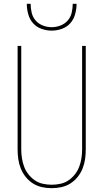

<svg xmlns="http://www.w3.org/2000/svg" viewBox="-20 -975 540 1003"><path d="M250 8Q224 8 199 2.5Q174 -3 152.5 -16.5Q131 -30 114.5 -50.5Q98 -71 88.5 -95Q79 -119 75.5 -144Q72 -169 72 -195V-735H91V-195Q91 -172 94.5 -149Q98 -126 106 -104.5Q114 -83 128.5 -64.5Q143 -46 162 -33Q181 -20 204 -15Q227 -10 250 -10Q273 -10 296 -15Q319 -20 338 -33Q357 -46 371.5 -64.5Q386 -83 394 -104.5Q402 -126 405.5 -149Q409 -172 409 -195V-735H428V-195Q428 -169 424.5 -144Q421 -119 411.5 -95Q402 -71 385.5 -50.5Q369 -30 347.5 -16.5Q326 -3 301 2.5Q276 8 250 8ZM250 -815Q223 -815 196.5 -824.5Q170 -834 152.5 -854Q135 -874 127.5 -901Q120 -928 120 -955H140Q140 -932 145.5 -908.5Q151 -885 166.5 -867.5Q182 -850 204.5 -841.5Q227 -833 250 -833Q273 -833 295.5 -841.5Q318 -850 333.5 -867.5Q349 -885 354.5 -908.5Q360 -932 360 -955H380Q380 -928 372.5 -901Q365 -874 347.5 -854Q330 -834 303.5 -824.5Q277 -815 250 -815Z"/></svg>

Font: Zed Mono Thin
Style: Regular
Weight: 100
Monospace: yes
Designer: Belleve Invis
Foundry: Belleve Invis
Version: Version 1.0.0; ttfautohint (v1.8.4)